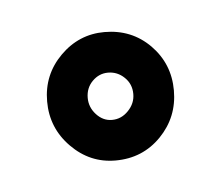

<svg xmlns="http://www.w3.org/2000/svg" viewBox="-26 -728 198 172"><g transform="rotate(-5 72.5 -642.0)"><path d="M72.5 -584Q97 -584 113.5 -601Q130 -618 130 -642Q130 -666 113.5 -682.8Q97 -699.5 72.5 -699.5Q49.5 -699.5 32.8 -682.8Q16 -666 16 -642Q16 -618 32.8 -601Q49.5 -584 72.5 -584ZM72.5 -620.5Q64.5 -620.5 58.5 -627Q52.5 -633.5 52.5 -642Q52.5 -651 58.5 -657Q64.5 -663 72.5 -663Q81 -663 87.2 -657Q93.5 -651 93.5 -642Q93.5 -633.5 87.2 -627Q81 -620.5 72.5 -620.5Z"/></g></svg>

Font: Anybody SemiExpanded Medium
Style: Regular
Weight: 500
Width: 6
Version: Version 1.113;gftools[0.9.25]